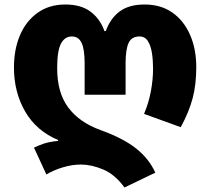

<svg xmlns="http://www.w3.org/2000/svg" viewBox="-20 -583 934 853"><path d="M533 250Q491 192 438.5 170Q386 148 340 148Q300 148 259 160.5Q218 173 186 192L131 73Q149 64 173.5 55.5Q198 47 238 43V39Q141 -2 91.5 -88Q42 -174 42 -283Q42 -364 69 -427Q96 -490 147.5 -526.5Q199 -563 270 -563Q340 -563 382.5 -531Q425 -499 444 -445H450Q470 -501 511.5 -532Q553 -563 622 -563Q695 -563 746 -527Q797 -491 824.5 -428Q852 -365 852 -284Q852 -208 836 -147Q820 -86 783 -18L620 -77Q641 -127 650.5 -178.5Q660 -230 660 -279Q660 -315 655 -347.5Q650 -380 637 -400.5Q624 -421 600 -421Q564 -421 551 -391.5Q538 -362 538 -302V-162H356V-302Q356 -364 342.5 -392.5Q329 -421 299 -421Q268 -421 251 -389.5Q234 -358 234 -280Q234 -171 283.5 -105Q333 -39 427 -5Q527 31 584.5 76.5Q642 122 670 184Z"/></svg>

Font: Noto Sans Georgian Black
Style: Regular
Weight: 900
Designer: Monotype Design Team, Akaki Razmadze
Foundry: Google LLC
Version: Version 2.005; ttfautohint (v1.8.4.7-5d5b)